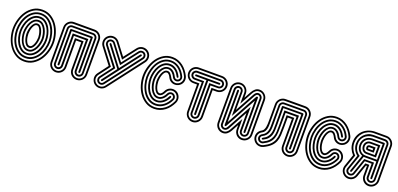

<svg xmlns="http://www.w3.org/2000/svg" viewBox="15 -1762 6133 2956"><g transform="rotate(20 3081.5 -284.0)"><path d="M364 -708Q444 -708 506.5 -670Q569 -632 612 -571Q655 -510 677.5 -434.5Q700 -359 700 -284Q700 -209 677.5 -133Q655 -57 612 3.5Q569 64 506.5 102Q444 140 364 140Q283 140 220.5 102Q158 64 115.5 3.5Q73 -57 50.5 -132.5Q28 -208 28 -284Q28 -359 50.5 -435Q73 -511 115.5 -571.5Q158 -632 220.5 -670Q283 -708 364 -708ZM364 -453Q342 -453 326.5 -434Q311 -415 301.5 -388.5Q292 -362 287.5 -333Q283 -304 283 -284Q283 -264 287 -235Q291 -206 301 -179.5Q311 -153 326 -134Q341 -115 364 -115Q386 -115 401 -134Q416 -153 426 -179.5Q436 -206 440.5 -235Q445 -264 445 -284Q445 -301 440 -329.5Q435 -358 425 -385.5Q415 -413 400 -433Q385 -453 364 -453ZM364 -680Q289 -680 231.5 -644Q174 -608 135 -551Q96 -494 76 -423.5Q56 -353 56 -284Q56 -214 76 -143.5Q96 -73 135 -16Q174 41 231.5 76.5Q289 112 364 112Q438 112 495.5 76Q553 40 592 -17Q631 -74 651.5 -144.5Q672 -215 672 -284Q672 -353 651.5 -423.5Q631 -494 592 -551Q553 -608 495.5 -644Q438 -680 364 -680ZM364 -481Q393 -481 413.5 -459Q434 -437 447.5 -406Q461 -375 467 -341.5Q473 -308 473 -284Q473 -258 467 -223.5Q461 -189 448 -158.5Q435 -128 414 -107Q393 -86 364 -86Q334 -86 313.5 -107Q293 -128 279.5 -158.5Q266 -189 260 -223Q254 -257 254 -284Q254 -311 260 -345Q266 -379 279.5 -409Q293 -439 313.5 -460Q334 -481 364 -481ZM364 -651Q432 -651 484 -617.5Q536 -584 571.5 -531Q607 -478 625 -412.5Q643 -347 643 -284Q643 -221 625 -155.5Q607 -90 571.5 -36.5Q536 17 484 50.5Q432 84 364 84Q296 84 243.5 50.5Q191 17 155.5 -36Q120 -89 102 -154.5Q84 -220 84 -284Q84 -348 102 -413Q120 -478 155.5 -531Q191 -584 243.5 -617.5Q296 -651 364 -651ZM364 -510Q328 -510 301.5 -487Q275 -464 258.5 -430Q242 -396 234 -356.5Q226 -317 226 -284Q226 -251 234 -211.5Q242 -172 258.5 -138Q275 -104 301.5 -81Q328 -58 364 -58Q401 -58 427 -83Q453 -108 469.5 -144Q486 -180 493.5 -218.5Q501 -257 501 -284Q501 -314 493 -353Q485 -392 468.5 -427Q452 -462 426 -486Q400 -510 364 -510ZM364 -623Q302 -623 255 -591.5Q208 -560 176.5 -511Q145 -462 129 -401.5Q113 -341 113 -284Q113 -227 129 -166.5Q145 -106 176.5 -57Q208 -8 255 23.5Q302 55 364 55Q426 55 473 23.5Q520 -8 551.5 -57Q583 -106 599 -166.5Q615 -227 615 -284Q615 -336 600 -395.5Q585 -455 554 -505.5Q523 -556 475.5 -589.5Q428 -623 364 -623ZM364 -538Q407 -538 438 -512Q469 -486 489.5 -447.5Q510 -409 520 -365Q530 -321 530 -284Q530 -250 520.5 -206Q511 -162 491 -123Q471 -84 439.5 -57Q408 -30 364 -30Q321 -30 289.5 -56Q258 -82 238 -120Q218 -158 208 -202.5Q198 -247 198 -284Q198 -323 208 -367.5Q218 -412 238 -450Q258 -488 289.5 -513Q321 -538 364 -538ZM364 -595Q422 -595 464 -563.5Q506 -532 533 -485Q560 -438 573 -384Q586 -330 586 -284Q586 -233 572.5 -178Q559 -123 531 -77.5Q503 -32 461.5 -2.5Q420 27 364 27Q308 27 266 -2.5Q224 -32 196.5 -77.5Q169 -123 155 -178Q141 -233 141 -284Q141 -335 155 -390Q169 -445 196.5 -490.5Q224 -536 266 -565.5Q308 -595 364 -595ZM364 -566Q315 -566 278.5 -539Q242 -512 217.5 -470.5Q193 -429 181 -379Q169 -329 169 -284Q169 -239 181 -189Q193 -139 217 -97.5Q241 -56 277.5 -28.5Q314 -1 364 -1Q415 -1 452 -31Q489 -61 512.5 -104.5Q536 -148 547 -197Q558 -246 558 -284Q558 -327 546.5 -376.5Q535 -426 511 -468Q487 -510 450.5 -538Q414 -566 364 -566Z M753 -566Q753 -593 763 -616Q773 -639 790.5 -656.5Q808 -674 831 -684Q854 -694 881 -694H1220Q1247 -694 1270 -684Q1293 -674 1310.5 -656.5Q1328 -639 1338 -616Q1348 -593 1348 -566V1Q1348 27 1338 50.5Q1328 74 1310.5 91Q1293 108 1270 118Q1247 128 1220 128Q1194 128 1170.5 118Q1147 108 1130 91Q1113 74 1103 50.5Q1093 27 1093 1V-439H1008V1Q1008 27 998 50.5Q988 74 970.5 91Q953 108 930 118Q907 128 881 128Q854 128 831 118Q808 108 790.5 91Q773 74 763 50.5Q753 27 753 1ZM881 -665Q839 -665 810 -636.5Q781 -608 781 -566V1Q781 43 810 71.5Q839 100 881 100Q901 100 919 92.5Q937 85 950.5 71.5Q964 58 972 40Q980 22 980 1V-467H1121V1Q1121 22 1129 40Q1137 58 1150.5 71.5Q1164 85 1182 92.5Q1200 100 1220 100Q1262 100 1291 71.5Q1320 43 1320 1V-566Q1320 -608 1291 -636.5Q1262 -665 1220 -665ZM810 -566Q810 -595 831 -616Q852 -637 881 -637H1220Q1249 -637 1270 -616Q1291 -595 1291 -566V1Q1291 30 1270 51Q1249 72 1220 72Q1191 72 1170 51Q1149 30 1149 1V-495H952V1Q952 30 931 51Q910 72 881 72Q852 72 831 51Q810 30 810 1ZM881 -609Q863 -609 850.5 -596.5Q838 -584 838 -566V1Q838 18 850.5 30.5Q863 43 881 43Q898 43 910.5 30.5Q923 18 923 1V-524H1178V1Q1178 18 1190.5 30.5Q1203 43 1220 43Q1238 43 1250.5 30.5Q1263 18 1263 1V-566Q1263 -584 1250.5 -596.5Q1238 -609 1220 -609ZM866 -566Q866 -572 870.5 -576Q875 -580 881 -580H1220Q1226 -580 1230.5 -576Q1235 -572 1235 -566V1Q1235 7 1230.5 11Q1226 15 1220 15Q1215 15 1210.5 11Q1206 7 1206 1V-552H895V1Q895 7 890.5 11Q886 15 881 15Q875 15 870.5 11Q866 7 866 1Z M1691 77Q1675 98 1653 110.5Q1631 123 1607 126Q1583 129 1558.5 123Q1534 117 1513 101Q1492 85 1480 63Q1468 41 1464.5 17Q1461 -7 1467 -31Q1473 -55 1489 -76L1614 -242L1424 -492Q1408 -513 1402 -537Q1396 -561 1399 -585.5Q1402 -610 1414.5 -632Q1427 -654 1448 -670Q1469 -686 1493.5 -692Q1518 -698 1542 -695Q1566 -692 1588 -679.5Q1610 -667 1626 -646L1774 -451L1923 -643Q1939 -664 1961 -676.5Q1983 -689 2007 -692Q2031 -695 2055.5 -689Q2080 -683 2101 -667Q2122 -651 2134.5 -629Q2147 -607 2150 -582.5Q2153 -558 2147 -534Q2141 -510 2125 -489ZM2102 -506Q2114 -522 2119 -541Q2124 -560 2122 -578.5Q2120 -597 2110 -614.5Q2100 -632 2084 -644Q2067 -656 2048 -661Q2029 -666 2010.5 -664Q1992 -662 1974.5 -652Q1957 -642 1945 -626L1774 -404L1604 -629Q1592 -645 1574.5 -655Q1557 -665 1538.5 -667Q1520 -669 1500.5 -664Q1481 -659 1465 -647Q1448 -635 1438.5 -617.5Q1429 -600 1427 -581.5Q1425 -563 1430 -544Q1435 -525 1447 -509L1650 -242L1512 -59Q1500 -43 1495 -24Q1490 -5 1492 13.5Q1494 32 1503.5 49Q1513 66 1530 78Q1546 91 1565.5 96Q1585 101 1603.5 98.5Q1622 96 1639.5 86.5Q1657 77 1669 60ZM1646 43Q1628 66 1599 70Q1570 74 1547 57Q1524 39 1520.5 10Q1517 -19 1534 -43L1685 -242L1469 -526Q1452 -549 1455.5 -578Q1459 -607 1482 -625Q1505 -642 1534 -638.5Q1563 -635 1581 -612L1774 -358L1968 -609Q1986 -632 2015 -635.5Q2044 -639 2067 -622Q2090 -604 2093.5 -575Q2097 -546 2080 -523ZM2057 -540Q2068 -554 2066 -571Q2064 -588 2050 -599Q2036 -610 2018.5 -608Q2001 -606 1990 -592L1774 -313L1559 -595Q1548 -609 1530.5 -611Q1513 -613 1499 -602Q1485 -591 1483 -574Q1481 -557 1492 -543L1721 -243L1556 -26Q1546 -12 1548 5.5Q1550 23 1564 34Q1578 45 1595.5 42.5Q1613 40 1623 26ZM1602 9Q1593 20 1582 11Q1577 8 1576 2Q1575 -4 1579 -9L1756 -242L1514 -560Q1510 -565 1511 -571Q1512 -577 1517 -580Q1528 -589 1537 -577L1774 -265L2012 -574Q2021 -586 2032 -577Q2037 -574 2038 -568Q2039 -562 2035 -557Z M2553 -173Q2564 -197 2583 -214Q2602 -231 2625 -239Q2648 -247 2673 -246.5Q2698 -246 2722 -235Q2746 -224 2762.5 -205Q2779 -186 2787.5 -163Q2796 -140 2795 -115Q2794 -90 2783 -66Q2762 -22 2733 16Q2704 54 2667.5 81.5Q2631 109 2587 124.5Q2543 140 2494 140Q2414 140 2351.5 102Q2289 64 2246 3.5Q2203 -57 2180.5 -133Q2158 -209 2158 -284Q2158 -359 2180.5 -435Q2203 -511 2246 -571.5Q2289 -632 2351.5 -670Q2414 -708 2494 -708Q2543 -708 2587 -692Q2631 -676 2667.5 -648Q2704 -620 2733.5 -582Q2763 -544 2784 -501Q2795 -477 2796 -451.5Q2797 -426 2788.5 -403Q2780 -380 2763 -361.5Q2746 -343 2722 -332Q2698 -321 2672.5 -320Q2647 -319 2624 -327.5Q2601 -336 2582.5 -353Q2564 -370 2553 -394Q2549 -403 2543 -413.5Q2537 -424 2529.5 -432.5Q2522 -441 2513 -447Q2504 -453 2494 -453Q2472 -453 2456.5 -434Q2441 -415 2431.5 -388.5Q2422 -362 2417.5 -333Q2413 -304 2413 -284Q2413 -264 2417.5 -235Q2422 -206 2431.5 -179.5Q2441 -153 2456.5 -134Q2472 -115 2494 -115Q2505 -115 2514 -121Q2523 -127 2530.5 -136Q2538 -145 2543.5 -155Q2549 -165 2553 -173ZM2579 -161Q2573 -150 2565 -136.5Q2557 -123 2546.5 -112Q2536 -101 2522.5 -93.5Q2509 -86 2494 -86Q2465 -86 2444 -107Q2423 -128 2410 -158.5Q2397 -189 2391 -223.5Q2385 -258 2385 -284Q2385 -310 2391 -344Q2397 -378 2410 -408.5Q2423 -439 2444 -460Q2465 -481 2494 -481Q2524 -481 2544.5 -457Q2565 -433 2579 -406Q2588 -387 2602.5 -374Q2617 -361 2634.5 -354Q2652 -347 2671.5 -347.5Q2691 -348 2710 -357Q2729 -366 2742 -380.5Q2755 -395 2761.5 -413Q2768 -431 2767.5 -450.5Q2767 -470 2758 -489Q2740 -529 2713 -564Q2686 -599 2652.5 -624.5Q2619 -650 2579 -665Q2539 -680 2494 -680Q2420 -680 2362.5 -644Q2305 -608 2266 -551Q2227 -494 2207 -423.5Q2187 -353 2187 -284Q2187 -215 2207 -144.5Q2227 -74 2266 -17Q2305 40 2362.5 76Q2420 112 2494 112Q2539 112 2578.5 97.5Q2618 83 2652 57.5Q2686 32 2712.5 -3Q2739 -38 2758 -78Q2767 -96 2767.5 -115.5Q2768 -135 2761 -153Q2754 -171 2741 -185.5Q2728 -200 2710 -209Q2692 -218 2672.5 -218.5Q2653 -219 2635 -212.5Q2617 -206 2602.5 -193Q2588 -180 2579 -161ZM2604 -149Q2617 -176 2644.5 -186Q2672 -196 2698 -184Q2724 -171 2734.5 -143.5Q2745 -116 2732 -90Q2715 -54 2691 -22.5Q2667 9 2636.5 33Q2606 57 2570 70.5Q2534 84 2494 84Q2426 84 2373.5 50.5Q2321 17 2286 -36.5Q2251 -90 2233 -155.5Q2215 -221 2215 -284Q2215 -347 2233 -412.5Q2251 -478 2286 -531Q2321 -584 2373.5 -617.5Q2426 -651 2494 -651Q2535 -651 2571 -637.5Q2607 -624 2637 -600.5Q2667 -577 2691.5 -545Q2716 -513 2733 -477Q2745 -450 2735 -422.5Q2725 -395 2698 -383Q2672 -371 2644.5 -381Q2617 -391 2604 -418Q2596 -435 2585 -451.5Q2574 -468 2560 -481Q2546 -494 2529.5 -502Q2513 -510 2494 -510Q2458 -510 2432 -487Q2406 -464 2389.5 -429.5Q2373 -395 2365 -356Q2357 -317 2357 -284Q2357 -251 2365 -212Q2373 -173 2389.5 -138.5Q2406 -104 2432 -81Q2458 -58 2494 -58Q2514 -58 2531 -66.5Q2548 -75 2561.5 -88Q2575 -101 2585.5 -117Q2596 -133 2604 -149ZM2630 -138Q2621 -118 2608 -99Q2595 -80 2577.5 -64.5Q2560 -49 2539 -39.5Q2518 -30 2494 -30Q2451 -30 2420 -55Q2389 -80 2368.5 -118Q2348 -156 2338 -200.5Q2328 -245 2328 -284Q2328 -323 2338 -367.5Q2348 -412 2368.5 -450Q2389 -488 2420.5 -513Q2452 -538 2494 -538Q2518 -538 2538.5 -529Q2559 -520 2576 -505Q2593 -490 2606.5 -470Q2620 -450 2630 -429Q2638 -413 2654 -407Q2670 -401 2686 -409Q2703 -417 2709 -433Q2715 -449 2707 -465Q2692 -498 2670.5 -526.5Q2649 -555 2622 -576.5Q2595 -598 2563 -610.5Q2531 -623 2494 -623Q2432 -623 2385 -591.5Q2338 -560 2306.5 -511Q2275 -462 2259 -401.5Q2243 -341 2243 -284Q2243 -227 2259 -166.5Q2275 -106 2306.5 -57Q2338 -8 2385 23.5Q2432 55 2494 55Q2529 55 2561 43Q2593 31 2620 10Q2647 -11 2669 -40Q2691 -69 2707 -102Q2714 -118 2708 -134Q2702 -150 2686 -158Q2670 -166 2654 -160Q2638 -154 2630 -138ZM2655 -126Q2662 -139 2674 -132Q2686 -127 2681 -114Q2668 -85 2649 -59.5Q2630 -34 2606 -15Q2582 4 2553.5 15.5Q2525 27 2494 27Q2438 27 2396.5 -2.5Q2355 -32 2327 -77.5Q2299 -123 2285.5 -178Q2272 -233 2272 -284Q2272 -335 2285.5 -390Q2299 -445 2327 -490.5Q2355 -536 2396.5 -565.5Q2438 -595 2494 -595Q2527 -595 2555 -584Q2583 -573 2606.5 -553.5Q2630 -534 2648.5 -508Q2667 -482 2681 -453Q2688 -441 2674 -434Q2661 -429 2656 -441Q2644 -466 2628 -489Q2612 -512 2591.5 -529Q2571 -546 2546.5 -556Q2522 -566 2494 -566Q2445 -566 2408.5 -539Q2372 -512 2348 -470Q2324 -428 2312 -378.5Q2300 -329 2300 -284Q2300 -239 2312 -189Q2324 -139 2348 -97.5Q2372 -56 2408.5 -28.5Q2445 -1 2494 -1Q2522 -1 2547 -12Q2572 -23 2592 -40.5Q2612 -58 2628 -80.5Q2644 -103 2655 -126Z M2927 -439Q2901 -439 2877.5 -449Q2854 -459 2837 -476.5Q2820 -494 2810 -517Q2800 -540 2800 -567Q2800 -593 2810 -616Q2820 -639 2837 -656.5Q2854 -674 2877.5 -684Q2901 -694 2927 -694H3310Q3336 -694 3359.5 -684Q3383 -674 3400.5 -656.5Q3418 -639 3428 -616Q3438 -593 3438 -567Q3438 -540 3428 -517Q3418 -494 3400.5 -476.5Q3383 -459 3359.5 -449Q3336 -439 3310 -439H3245V0Q3245 26 3235 49.5Q3225 73 3207.5 90.5Q3190 108 3167 118Q3144 128 3118 128Q3091 128 3068 118Q3045 108 3027.5 90.5Q3010 73 3000 49.5Q2990 26 2990 0V-439ZM3018 -467V0Q3018 42 3047 70.5Q3076 99 3118 99Q3138 99 3156 91.5Q3174 84 3187.5 70.5Q3201 57 3209 39Q3217 21 3217 0V-467H3310Q3352 -467 3380.5 -496Q3409 -525 3409 -567Q3409 -587 3401.5 -605Q3394 -623 3380.5 -636.5Q3367 -650 3349 -658Q3331 -666 3310 -666H2927Q2906 -666 2888 -658Q2870 -650 2856.5 -636.5Q2843 -623 2835.5 -605Q2828 -587 2828 -567Q2828 -525 2856.5 -496Q2885 -467 2927 -467ZM2927 -496Q2898 -496 2877 -517Q2856 -538 2856 -567Q2856 -596 2877 -617Q2898 -638 2927 -638H3310Q3339 -638 3360 -617Q3381 -596 3381 -567Q3381 -538 3360 -517Q3339 -496 3310 -496H3189V0Q3189 29 3168 50Q3147 71 3118 71Q3089 71 3068 50Q3047 29 3047 0V-496ZM3075 -524V0Q3075 18 3087.5 30.5Q3100 43 3118 43Q3135 43 3147.5 30.5Q3160 18 3160 0V-524H3310Q3328 -524 3340.5 -536.5Q3353 -549 3353 -567Q3353 -584 3340.5 -596.5Q3328 -609 3310 -609H2927Q2910 -609 2897.5 -596.5Q2885 -584 2885 -567Q2885 -549 2897.5 -536.5Q2910 -524 2927 -524ZM2927 -552Q2921 -552 2917 -556.5Q2913 -561 2913 -567Q2913 -572 2917 -576.5Q2921 -581 2927 -581H3310Q3316 -581 3320 -576.5Q3324 -572 3324 -567Q3324 -561 3320 -556.5Q3316 -552 3310 -552H3132V0Q3132 6 3127.5 10Q3123 14 3118 14Q3112 14 3107.5 10Q3103 6 3103 0V-552Z M3941 0Q3941 6 3936.5 10Q3932 14 3926 14Q3921 14 3916.5 10Q3912 6 3912 0V-510L3629 7Q3625 14 3616 14Q3611 14 3606.5 10Q3602 6 3602 0V-567Q3602 -573 3606.5 -577Q3611 -581 3616 -581Q3622 -581 3626.5 -577Q3631 -573 3631 -567V-56L3909 -568Q3911 -573 3916 -577Q3921 -581 3926 -581Q3932 -581 3936.5 -577Q3941 -573 3941 -567ZM3969 -567Q3969 -584 3956.5 -596.5Q3944 -609 3926 -609Q3912 -609 3902.5 -600Q3893 -591 3886 -579L3659 -166V-567Q3659 -584 3646.5 -596.5Q3634 -609 3616 -609Q3599 -609 3586.5 -596.5Q3574 -584 3574 -567V0Q3574 18 3586.5 30.5Q3599 43 3616 43Q3631 43 3641 33.5Q3651 24 3658 11L3884 -400V0Q3884 18 3896.5 30.5Q3909 43 3926 43Q3944 43 3956.5 30.5Q3969 18 3969 0ZM3997 0Q3997 29 3976 50Q3955 71 3926 71Q3897 71 3876 50Q3855 29 3855 0V-288L3682 28Q3672 46 3655 58.5Q3638 71 3616 71Q3587 71 3566 50Q3545 29 3545 0V-567Q3545 -596 3566 -617Q3587 -638 3616 -638Q3645 -638 3666 -617Q3687 -596 3687 -567V-276L3859 -589Q3870 -609 3886.5 -623.5Q3903 -638 3926 -638Q3955 -638 3976 -617Q3997 -596 3997 -567ZM4026 -567Q4026 -609 3997 -637.5Q3968 -666 3926 -666Q3895 -666 3871.5 -647.5Q3848 -629 3834 -603L3716 -388V-567Q3716 -609 3687 -637.5Q3658 -666 3616 -666Q3596 -666 3578 -658.5Q3560 -651 3546.5 -637.5Q3533 -624 3525 -606Q3517 -588 3517 -567V0Q3517 21 3525 39Q3533 57 3546.5 70.5Q3560 84 3578 91.5Q3596 99 3616 99Q3648 99 3671.5 80Q3695 61 3709 35L3827 -179V0Q3827 21 3835 39Q3843 57 3856.5 70.5Q3870 84 3888 91.5Q3906 99 3926 99Q3968 99 3997 70.5Q4026 42 4026 0ZM4054 0Q4054 26 4044 49.5Q4034 73 4016.5 90.5Q3999 108 3976 118Q3953 128 3926 128Q3900 128 3876.5 118Q3853 108 3836 90.5Q3819 73 3809 49.5Q3799 26 3799 0V-70L3737 44Q3718 79 3688 103.5Q3658 128 3616 128Q3590 128 3566.5 118Q3543 108 3526 90.5Q3509 73 3499 49.5Q3489 26 3489 0V-567Q3489 -593 3499 -616Q3509 -639 3526 -656.5Q3543 -674 3566.5 -684Q3590 -694 3616 -694Q3643 -694 3666 -684Q3689 -674 3706.5 -656.5Q3724 -639 3734 -616Q3744 -593 3744 -567V-496L3806 -609Q3825 -644 3854.5 -669Q3884 -694 3926 -694Q3953 -694 3976 -684Q3999 -674 4016.5 -656.5Q4034 -639 4044 -616Q4054 -593 4054 -567Z M4476 -284Q4476 -209 4472.5 -150.5Q4469 -92 4450.5 -45Q4432 2 4392.5 40.5Q4353 79 4281 114Q4257 126 4232 127Q4207 128 4184 120.5Q4161 113 4141.5 96Q4122 79 4110 55Q4099 31 4098 6Q4097 -19 4105 -42Q4113 -65 4129.5 -84Q4146 -103 4170 -115L4172 -116Q4190 -126 4200 -146Q4210 -166 4214.5 -190Q4219 -214 4220 -239Q4221 -264 4221 -284V-566Q4221 -593 4231 -616Q4241 -639 4258.5 -656.5Q4276 -674 4299 -684Q4322 -694 4349 -694L4671 -695Q4698 -695 4721 -685Q4744 -675 4761.5 -657.5Q4779 -640 4789 -617Q4799 -594 4799 -567V0Q4799 26 4789 49.5Q4779 73 4761.5 90Q4744 107 4721 117Q4698 127 4671 127Q4645 127 4621.5 117Q4598 107 4581 90Q4564 73 4554 49.5Q4544 26 4544 0V-440L4476 -439ZM4349 -665Q4307 -665 4278 -636.5Q4249 -608 4249 -566V-284Q4249 -258 4248.5 -229Q4248 -200 4242 -173Q4236 -146 4222.5 -124Q4209 -102 4183 -89Q4164 -80 4151 -65Q4138 -50 4131.5 -32Q4125 -14 4126 5.5Q4127 25 4136 43Q4145 62 4160 75Q4175 88 4193 94Q4211 100 4230.5 99Q4250 98 4269 89Q4336 56 4372 20Q4408 -16 4425 -60.5Q4442 -105 4445 -160Q4448 -215 4448 -284V-467L4572 -468V0Q4572 21 4580 39Q4588 57 4601.5 70.5Q4615 84 4633 91.5Q4651 99 4671 99Q4713 99 4742 70.5Q4771 42 4771 0V-567Q4771 -609 4742 -637.5Q4713 -666 4671 -666ZM4419 -284Q4419 -221 4416.5 -170Q4414 -119 4399 -77Q4384 -35 4351 -1Q4318 33 4257 63Q4231 76 4202.5 66.5Q4174 57 4161 30Q4148 4 4158.5 -23Q4169 -50 4195 -63Q4228 -79 4245 -103.5Q4262 -128 4269 -157Q4276 -186 4276.5 -218.5Q4277 -251 4277 -284L4278 -566Q4278 -595 4299 -616Q4320 -637 4349 -637L4671 -638Q4700 -638 4721 -617Q4742 -596 4742 -567V0Q4742 29 4721 50Q4700 71 4671 71Q4642 71 4621 50Q4600 29 4600 0V-496L4420 -495ZM4349 -609Q4331 -609 4318.5 -596.5Q4306 -584 4306 -566V-284Q4306 -245 4305 -209Q4304 -173 4295 -141.5Q4286 -110 4265.5 -83.5Q4245 -57 4207 -38Q4190 -30 4184.5 -13.5Q4179 3 4187 18Q4195 35 4211.5 40.5Q4228 46 4244 38Q4300 11 4330 -21Q4360 -53 4374 -92.5Q4388 -132 4390 -179.5Q4392 -227 4392 -284L4391 -524L4629 -525V0Q4629 17 4641.5 29.5Q4654 42 4671 42Q4689 42 4701.5 29.5Q4714 17 4714 0V-567Q4714 -585 4701.5 -597.5Q4689 -610 4671 -610ZM4334 -566Q4334 -572 4338.5 -576Q4343 -580 4349 -580L4671 -581Q4677 -581 4681.5 -577Q4686 -573 4686 -567V0Q4686 6 4681.5 10Q4677 14 4671 14Q4666 14 4661.5 10Q4657 6 4657 0V-553L4363 -552V-284Q4363 -233 4361.5 -189.5Q4360 -146 4348 -109Q4336 -72 4309 -42Q4282 -12 4232 12Q4227 14 4221 12.5Q4215 11 4212 6Q4207 -6 4220 -14Q4264 -35 4287.5 -63Q4311 -91 4321.5 -125Q4332 -159 4333.5 -199Q4335 -239 4335 -284Z M5248 -173Q5259 -197 5278 -214Q5297 -231 5320 -239Q5343 -247 5368 -246.5Q5393 -246 5417 -235Q5441 -224 5457.5 -205Q5474 -186 5482.5 -163Q5491 -140 5490 -115Q5489 -90 5478 -66Q5457 -22 5428 16Q5399 54 5362.5 81.5Q5326 109 5282 124.5Q5238 140 5189 140Q5109 140 5046.5 102Q4984 64 4941 3.5Q4898 -57 4875.5 -133Q4853 -209 4853 -284Q4853 -359 4875.5 -435Q4898 -511 4941 -571.5Q4984 -632 5046.5 -670Q5109 -708 5189 -708Q5238 -708 5282 -692Q5326 -676 5362.5 -648Q5399 -620 5428.5 -582Q5458 -544 5479 -501Q5490 -477 5491 -451.5Q5492 -426 5483.5 -403Q5475 -380 5458 -361.5Q5441 -343 5417 -332Q5393 -321 5367.5 -320Q5342 -319 5319 -327.5Q5296 -336 5277.5 -353Q5259 -370 5248 -394Q5244 -403 5238 -413.5Q5232 -424 5224.5 -432.5Q5217 -441 5208 -447Q5199 -453 5189 -453Q5167 -453 5151.5 -434Q5136 -415 5126.5 -388.5Q5117 -362 5112.5 -333Q5108 -304 5108 -284Q5108 -264 5112.5 -235Q5117 -206 5126.5 -179.5Q5136 -153 5151.5 -134Q5167 -115 5189 -115Q5200 -115 5209 -121Q5218 -127 5225.5 -136Q5233 -145 5238.5 -155Q5244 -165 5248 -173ZM5274 -161Q5268 -150 5260 -136.5Q5252 -123 5241.5 -112Q5231 -101 5217.5 -93.5Q5204 -86 5189 -86Q5160 -86 5139 -107Q5118 -128 5105 -158.5Q5092 -189 5086 -223.5Q5080 -258 5080 -284Q5080 -310 5086 -344Q5092 -378 5105 -408.5Q5118 -439 5139 -460Q5160 -481 5189 -481Q5219 -481 5239.5 -457Q5260 -433 5274 -406Q5283 -387 5297.5 -374Q5312 -361 5329.5 -354Q5347 -347 5366.5 -347.5Q5386 -348 5405 -357Q5424 -366 5437 -380.5Q5450 -395 5456.5 -413Q5463 -431 5462.5 -450.5Q5462 -470 5453 -489Q5435 -529 5408 -564Q5381 -599 5347.5 -624.5Q5314 -650 5274 -665Q5234 -680 5189 -680Q5115 -680 5057.5 -644Q5000 -608 4961 -551Q4922 -494 4902 -423.5Q4882 -353 4882 -284Q4882 -215 4902 -144.5Q4922 -74 4961 -17Q5000 40 5057.5 76Q5115 112 5189 112Q5234 112 5273.5 97.5Q5313 83 5347 57.5Q5381 32 5407.5 -3Q5434 -38 5453 -78Q5462 -96 5462.5 -115.5Q5463 -135 5456 -153Q5449 -171 5436 -185.5Q5423 -200 5405 -209Q5387 -218 5367.5 -218.5Q5348 -219 5330 -212.5Q5312 -206 5297.5 -193Q5283 -180 5274 -161ZM5299 -149Q5312 -176 5339.5 -186Q5367 -196 5393 -184Q5419 -171 5429.5 -143.5Q5440 -116 5427 -90Q5410 -54 5386 -22.5Q5362 9 5331.5 33Q5301 57 5265 70.5Q5229 84 5189 84Q5121 84 5068.5 50.5Q5016 17 4981 -36.5Q4946 -90 4928 -155.5Q4910 -221 4910 -284Q4910 -347 4928 -412.5Q4946 -478 4981 -531Q5016 -584 5068.5 -617.5Q5121 -651 5189 -651Q5230 -651 5266 -637.5Q5302 -624 5332 -600.5Q5362 -577 5386.5 -545Q5411 -513 5428 -477Q5440 -450 5430 -422.5Q5420 -395 5393 -383Q5367 -371 5339.5 -381Q5312 -391 5299 -418Q5291 -435 5280 -451.5Q5269 -468 5255 -481Q5241 -494 5224.5 -502Q5208 -510 5189 -510Q5153 -510 5127 -487Q5101 -464 5084.5 -429.5Q5068 -395 5060 -356Q5052 -317 5052 -284Q5052 -251 5060 -212Q5068 -173 5084.5 -138.5Q5101 -104 5127 -81Q5153 -58 5189 -58Q5209 -58 5226 -66.5Q5243 -75 5256.5 -88Q5270 -101 5280.5 -117Q5291 -133 5299 -149ZM5325 -138Q5316 -118 5303 -99Q5290 -80 5272.5 -64.5Q5255 -49 5234 -39.5Q5213 -30 5189 -30Q5146 -30 5115 -55Q5084 -80 5063.5 -118Q5043 -156 5033 -200.5Q5023 -245 5023 -284Q5023 -323 5033 -367.5Q5043 -412 5063.5 -450Q5084 -488 5115.5 -513Q5147 -538 5189 -538Q5213 -538 5233.5 -529Q5254 -520 5271 -505Q5288 -490 5301.5 -470Q5315 -450 5325 -429Q5333 -413 5349 -407Q5365 -401 5381 -409Q5398 -417 5404 -433Q5410 -449 5402 -465Q5387 -498 5365.5 -526.5Q5344 -555 5317 -576.5Q5290 -598 5258 -610.5Q5226 -623 5189 -623Q5127 -623 5080 -591.5Q5033 -560 5001.5 -511Q4970 -462 4954 -401.5Q4938 -341 4938 -284Q4938 -227 4954 -166.5Q4970 -106 5001.5 -57Q5033 -8 5080 23.5Q5127 55 5189 55Q5224 55 5256 43Q5288 31 5315 10Q5342 -11 5364 -40Q5386 -69 5402 -102Q5409 -118 5403 -134Q5397 -150 5381 -158Q5365 -166 5349 -160Q5333 -154 5325 -138ZM5350 -126Q5357 -139 5369 -132Q5381 -127 5376 -114Q5363 -85 5344 -59.5Q5325 -34 5301 -15Q5277 4 5248.5 15.5Q5220 27 5189 27Q5133 27 5091.5 -2.5Q5050 -32 5022 -77.5Q4994 -123 4980.5 -178Q4967 -233 4967 -284Q4967 -335 4980.5 -390Q4994 -445 5022 -490.5Q5050 -536 5091.5 -565.5Q5133 -595 5189 -595Q5222 -595 5250 -584Q5278 -573 5301.5 -553.5Q5325 -534 5343.5 -508Q5362 -482 5376 -453Q5383 -441 5369 -434Q5356 -429 5351 -441Q5339 -466 5323 -489Q5307 -512 5286.5 -529Q5266 -546 5241.5 -556Q5217 -566 5189 -566Q5140 -566 5103.5 -539Q5067 -512 5043 -470Q5019 -428 5007 -378.5Q4995 -329 4995 -284Q4995 -239 5007 -189Q5019 -139 5043 -97.5Q5067 -56 5103.5 -28.5Q5140 -1 5189 -1Q5217 -1 5242 -12Q5267 -23 5287 -40.5Q5307 -58 5323 -80.5Q5339 -103 5350 -126Z M6019 0Q6019 6 6014.5 10Q6010 14 6004 14Q5999 14 5994.5 10Q5990 6 5990 0V-269H5800Q5795 -269 5791 -269.5Q5787 -270 5782 -271L5686 6Q5684 11 5678.5 13.5Q5673 16 5668 14Q5655 10 5659 -4L5754 -278Q5710 -295 5683.5 -334.5Q5657 -374 5657 -426Q5657 -458 5668 -485.5Q5679 -513 5698.5 -533.5Q5718 -554 5746 -566.5Q5774 -579 5808 -581H6004Q6010 -581 6014.5 -577Q6019 -573 6019 -567ZM6047 -567Q6047 -584 6035 -596Q6023 -608 6005 -609H5808Q5769 -607 5735.5 -592Q5702 -577 5678 -553Q5654 -529 5640.5 -496.5Q5627 -464 5629 -426Q5629 -373 5653.5 -330Q5678 -287 5719 -263L5632 -13Q5627 4 5634.5 19.5Q5642 35 5659 41Q5676 47 5691.5 39.5Q5707 32 5713 15L5801 -241H5962V0Q5962 18 5974.5 30.5Q5987 43 6004 43Q6022 43 6034.5 30.5Q6047 18 6047 0ZM6075 0Q6075 29 6054 50Q6033 71 6004 71Q5975 71 5954 50Q5933 29 5933 0V-213H5821L5739 24Q5730 52 5703.5 64.5Q5677 77 5650 68Q5622 58 5609 32Q5596 6 5606 -22L5685 -252Q5646 -282 5623 -327.5Q5600 -373 5600 -426Q5600 -468 5615.5 -506Q5631 -544 5658.5 -573.5Q5686 -603 5724.5 -620.5Q5763 -638 5808 -638H6005Q6034 -637 6054.5 -616.5Q6075 -596 6075 -567ZM6104 -567Q6104 -608 6075.5 -636.5Q6047 -665 6006 -666H5808Q5755 -666 5711.5 -646.5Q5668 -627 5637 -594Q5606 -561 5589 -517.5Q5572 -474 5572 -426Q5572 -372 5594 -325Q5616 -278 5653 -244L5579 -31Q5572 -12 5573.5 7.5Q5575 27 5583.5 44Q5592 61 5606.5 74.5Q5621 88 5640 94Q5659 101 5679 99.5Q5699 98 5716 90Q5733 82 5746 67.5Q5759 53 5766 33L5841 -184H5905V0Q5905 21 5913 39Q5921 57 5934.5 70.5Q5948 84 5966 91.5Q5984 99 6004 99Q6046 99 6075 70.5Q6104 42 6104 0ZM6132 0Q6132 26 6122 49.5Q6112 73 6094.5 90.5Q6077 108 6054 118Q6031 128 6004 128Q5978 128 5954.5 118Q5931 108 5914 90.5Q5897 73 5887 49.5Q5877 26 5877 0V-156H5861L5793 42Q5784 67 5767 86Q5750 105 5728 115.5Q5706 126 5681 128Q5656 130 5631 121Q5606 112 5587.5 95Q5569 78 5558.5 56.5Q5548 35 5546 10Q5544 -15 5552 -40L5620 -237Q5585 -274 5564.5 -322Q5544 -370 5544 -426Q5544 -482 5563 -529.5Q5582 -577 5616.5 -612.5Q5651 -648 5699.5 -669.5Q5748 -691 5808 -694H6008Q6034 -693 6056.5 -683Q6079 -673 6096 -655.5Q6113 -638 6122.5 -615.5Q6132 -593 6132 -567ZM5990 -298V-553H5808Q5782 -552 5759.5 -542.5Q5737 -533 5720.5 -516Q5704 -499 5694.5 -476Q5685 -453 5685 -426Q5685 -400 5693 -377Q5701 -354 5715.5 -336.5Q5730 -319 5751.5 -308.5Q5773 -298 5800 -298ZM5802 -326Q5781 -326 5764.5 -334.5Q5748 -343 5736.5 -357Q5725 -371 5719 -389Q5713 -407 5713 -426Q5713 -469 5739.5 -496.5Q5766 -524 5808 -524H5962V-326ZM5933 -354V-496H5808Q5779 -496 5760 -476.5Q5741 -457 5741 -426Q5741 -413 5745 -400Q5749 -387 5757 -377Q5765 -367 5776 -360.5Q5787 -354 5801 -354ZM5802 -383Q5783 -383 5776.5 -397Q5770 -411 5770 -426Q5770 -446 5780.5 -456Q5791 -466 5808 -468H5905V-383ZM5877 -411V-439H5808Q5803 -438 5800.5 -433.5Q5798 -429 5798 -424Q5798 -419 5800.5 -415Q5803 -411 5809 -411Z"/></g></svg>

Font: Zschusch
Style: Regular
Weight: 400
Designer: Peter Wiegel
Foundry: Peter Wiegel